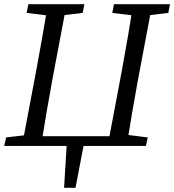

<svg xmlns="http://www.w3.org/2000/svg" viewBox="-22 -690 824 908"><path d="M82 0 150 -360Q164 -437 178 -515Q192 -593 204 -670H293L225 -310Q211 -233 197.5 -155Q184 -77 172 0ZM104 -629 112 -670H377L369 -629L244 -614H225ZM487 0 555 -360Q569 -437 582.5 -515Q596 -593 608 -670H698L630 -310Q616 -233 602.5 -155Q589 -77 577 0ZM509 -629 517 -670H782L774 -629L649 -614H630ZM-2 0 7 -40 134 -55H152L143 0ZM529 0 539 -55H557L677 -40L668 0ZM105 0 115 -46H526L518 0ZM281 198 295 -30H379L335 198Z"/></svg>

Font: Source Serif 4
Style: Italic
Weight: 400
Italic angle: -12°
Designer: Frank Grießhammer
Foundry: Adobe Systems Incorporated
Version: Version 4.004;hotconv 1.0.116;makeotfexe 2.5.65601